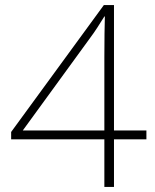

<svg xmlns="http://www.w3.org/2000/svg" viewBox="-20 -738 610 758"><path d="M558 -188V-223H430V-718H390L24 -217V-188H392V0H430V-188ZM392 -512V-223H70L332 -583C359 -619 371 -640 392 -673H394C393 -624 392 -595 392 -512Z"/></svg>

Font: Noto Sans Myanmar ExtraLight
Style: Regular
Weight: 200
Designer: Monotype Design Team
Foundry: Monotype Imaging Inc.
Version: Version 2.107